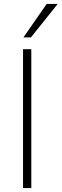

<svg xmlns="http://www.w3.org/2000/svg" viewBox="-20 -955 313 975"><path d="M97 0V-705H139V0ZM99 -765 217 -935H273L137 -765Z"/></svg>

Font: Mulish ExtraLight ExtraLight
Style: Regular
Weight: 250
Version: Version 3.603